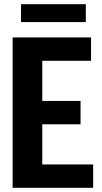

<svg xmlns="http://www.w3.org/2000/svg" viewBox="-20 -893 483 913"><path d="M181 -302V-111H423V0H40V-715H413V-604H181V-413H363V-302ZM388 -788H80V-873H388Z"/></svg>

Font: Akshar SemiBold
Style: Regular
Weight: 600
Designer: Tall Chai
Foundry: Tall Chai
Version: Version 1.000